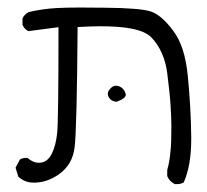

<svg xmlns="http://www.w3.org/2000/svg" viewBox="-20 -377 540 500"><path d="M283.2 -111.8Q307.6 -120.6 307.6 -130.4Q307.6 -131.8 307.1 -133.3Q302.2 -148.4 288.6 -152.8Q285.2 -153.8 282.2 -153.8Q273.9 -153.8 267.1 -146Q260.7 -139.2 260.7 -132.3Q260.7 -128.9 262.7 -125Q264.6 -121.1 267.1 -118.7Q272.5 -113.3 283.2 -111.8ZM38.6 -312.5Q43.5 -300.8 54.2 -295.9L132.3 -306.2V-296.9Q132.3 -63 128.9 -30.8Q125.5 1.5 115.7 21.5Q104 46.9 81.5 46.9Q65.9 46.9 51.8 34.2Q49.8 34.2 47.4 34.2Q38.1 34.2 31.7 38.6L20.5 59.6L27.8 83.5Q42 95.7 58.6 98.1Q63.5 98.6 68.4 98.6Q103.5 98.6 134.3 76.2Q168.9 51.3 174.3 6.8Q180.2 -40.5 182.1 -306.6Q218.3 -308.6 241.2 -308.6Q287.6 -308.6 318.4 -303.2Q359.4 -295.9 375 -278.8Q408.2 -243.2 415.5 -186.5Q422.4 -132.8 424.3 -100.8Q426.3 -68.8 426.3 -47.4Q426.3 -25.9 425.8 -10Q425.3 5.9 423.8 19Q421.4 45.4 415.5 65.4V81.5Q420.9 95.2 435.1 102.5Q438 102.5 440.9 102.5Q450.7 102.5 458.5 98.1Q478 54.2 478 -14.6Q478 -17.6 478 -21Q477.1 -97.2 469.2 -177.7Q461.9 -256.8 430.7 -297.4Q400.4 -337.9 373.3 -346.9Q346.2 -356 255.4 -356.9Q224.6 -357.4 187.7 -357.4Q150.9 -357.4 127 -356Q91.3 -354 55.2 -345.7Q43.9 -340.3 38.6 -329.1Z"/></svg>

Font: NaikaiFont
Style: Light
Weight: 300
Version: Version 1.89